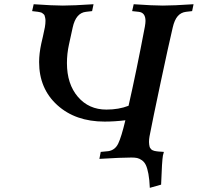

<svg xmlns="http://www.w3.org/2000/svg" viewBox="-20 -754 940 913"><path d="M325.7 -623.5 308.1 -543Q298.3 -499 298.3 -454.1Q298.3 -354.5 350.3 -293.7Q402.3 -232.9 485.8 -232.9Q544.9 -232.9 591.3 -251Q628.4 -413.6 668.9 -627.4Q671.9 -645 671.9 -654.3Q671.9 -694.3 639.6 -697.8L608.4 -701.2L615.7 -733.9Q708 -727.5 754.4 -727.5Q804.2 -727.5 900.4 -733.9L893.6 -701.2L864.3 -697.8Q840.3 -694.8 825 -677Q809.6 -659.2 801.3 -623Q781.7 -540 743.7 -361.1Q705.6 -182.1 690.9 -105Q688.5 -91.3 688.5 -78.6Q688.5 -71.8 689.5 -66.2Q690.4 -60.5 691.4 -56.4Q692.4 -52.2 695.3 -48.8Q698.2 -45.4 700 -43.2Q701.7 -41 706.8 -39.1Q711.9 -37.1 714.4 -36.4Q716.8 -35.6 723.9 -34.7Q731 -33.7 734.1 -33.4Q737.3 -33.2 746.3 -32.7Q755.4 -32.2 759.3 -31.7L754.9 -15.1V-16.1Q750 12.2 746.1 124L692.4 139.2Q690.9 100.6 685.8 73.2Q680.7 45.9 673.6 31Q666.5 16.1 654.5 7.8Q642.6 -0.5 631.8 -2.7Q621.1 -4.9 605 -4.9Q557.1 -4.9 452.6 1.5L459 -31.7L495.1 -35.2Q526.9 -40 542 -71Q557.1 -102.1 576.2 -182.1Q525.4 -175.8 477.5 -175.8Q338.9 -175.8 252.4 -254.2Q166 -332.5 166 -459Q166 -499 176.3 -546.9Q177.7 -553.7 184.1 -580.6Q190.4 -607.4 193.4 -624.5Q196.3 -641.6 196.3 -655.3Q196.3 -663.1 194.8 -669.4Q193.4 -675.8 192.1 -679.9Q190.9 -684.1 186.3 -687.5Q181.6 -690.9 179.7 -692.6Q177.7 -694.3 169.9 -696Q162.1 -697.8 159.7 -698Q157.2 -698.2 146.5 -699.5Q135.7 -700.7 132.8 -701.2L140.1 -733.9Q232.4 -727.5 278.8 -727.5Q328.6 -727.5 424.8 -733.9L418 -701.2L388.7 -697.8Q340.8 -692.4 325.7 -623.5Z"/></svg>

Font: Flanker
Style: Bold Italic
Weight: 700
Italic angle: -12°
Designer: Flanker
Version: Version 2.000